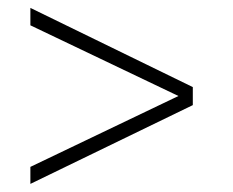

<svg xmlns="http://www.w3.org/2000/svg" viewBox="-20 -570 574 474"><path d="M55 -116V-158L420.5 -333L55 -507.5V-550.5L456 -355V-310.5Z"/></svg>

Font: League Spartan Thin ExtraLight
Style: Regular
Weight: 250
Version: Version 2.002